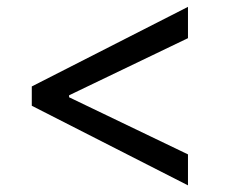

<svg xmlns="http://www.w3.org/2000/svg" viewBox="-20 -566 668 563"><path d="M73.2 -255.9 531.2 -22.5V-113.3L182.6 -280.8V-286.6L531.2 -454.1V-545.9L73.2 -312.5Z"/></svg>

Font: Raveo Display Display
Style: Regular
Weight: 400
Designer: Jakub Foglar, Rasmus Andersson (Inter)
Foundry: Jakubfoglar.com
Version: Version 1.100;Glyphs 3.2.3 (3260)